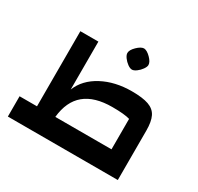

<svg xmlns="http://www.w3.org/2000/svg" viewBox="-154 -912 1134 1098"><g transform="rotate(30 413.5 -363.5)"><path d="M746 -326V0H20V-134H135V-630H254V-314Q285 -391 368.5 -435.5Q452 -480 563 -480Q634 -480 673.5 -466Q713 -452 729.5 -419Q746 -386 746 -326ZM627 -134V-335Q592 -346 511 -346Q394 -346 330.5 -293.5Q267 -241 256 -134ZM430 -657Q430 -677 455 -701.5Q480 -726 500 -727Q520 -726 544.5 -701.5Q569 -677 569 -657Q569 -645 557 -628Q545 -611 528.5 -599Q512 -587 500 -587Q487 -587 470.5 -599Q454 -611 442 -627.5Q430 -644 430 -657Z"/></g></svg>

Font: Changa SemiBold
Style: Regular
Weight: 600
Designer: Eduardo Rodriguez Tunni
Foundry: Eduardo Rodriguez Tunni
Version: Version 2.002; ttfautohint (v1.5) -l 8 -r 50 -G 150 -x 14 -H